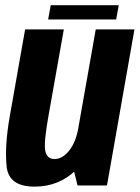

<svg xmlns="http://www.w3.org/2000/svg" viewBox="-20 -709 534 734"><path d="M276.5 0H389L494 -596.5H346L255.5 -84.5ZM224 -596.5H76L17 -262.5Q-2.5 -151 5.2 -73.2Q13 4.5 112 4.5Q205.5 4.5 270.2 -58.8Q335 -122 349 -203L280.5 -224.5Q271 -167 245 -134Q219 -101 188.5 -101Q159 -101 153 -132.8Q147 -164.5 165.5 -267ZM164 -634.5H424L434 -689H174Z"/></svg>

Font: Anybody Condensed
Style: Bold Italic
Weight: 700
Width: 3
Italic angle: -10°
Version: Version 1.113;gftools[0.9.25]